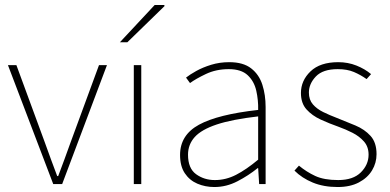

<svg xmlns="http://www.w3.org/2000/svg" viewBox="-20 -740 1570 772"><path d="M194 0 12 -478H46L160 -168Q172 -134 185 -99Q198 -64 210 -32H214Q226 -64 239 -99Q252 -134 264 -168L378 -478H410L230 0Z M518 0V-478H548V0ZM462 -570 602 -720H640L642 -716L492 -570Z M842 12Q805 12 773.5 -1.5Q742 -15 723 -43.5Q704 -72 704 -117Q704 -197 780 -238.5Q856 -280 1018 -298Q1019 -337 1010.5 -375Q1002 -413 976 -437.5Q950 -462 900 -462Q849 -462 808 -442.5Q767 -423 744 -406L728 -428Q743 -440 769 -454.5Q795 -469 829 -479.5Q863 -490 902 -490Q958 -490 990 -465Q1022 -440 1035 -399Q1048 -358 1048 -310V0H1022L1018 -64H1016Q979 -34 934.5 -11Q890 12 842 12ZM844 -16Q888 -16 929 -37Q970 -58 1018 -98V-272Q913 -260 851.5 -239.5Q790 -219 763 -189Q736 -159 736 -118Q736 -63 768.5 -39.5Q801 -16 844 -16Z M1338 12Q1281 12 1237.5 -6Q1194 -24 1164 -54L1182 -74Q1212 -49 1247.5 -32.5Q1283 -16 1340 -16Q1400 -16 1431 -47Q1462 -78 1462 -118Q1462 -150 1443.5 -171Q1425 -192 1397.5 -206Q1370 -220 1342 -230Q1305 -243 1270 -259Q1235 -275 1212.5 -300Q1190 -325 1190 -366Q1190 -416 1228.5 -453Q1267 -490 1340 -490Q1379 -490 1413 -476.5Q1447 -463 1472 -442L1454 -422Q1430 -439 1403 -450.5Q1376 -462 1338 -462Q1278 -462 1250 -432.5Q1222 -403 1222 -368Q1222 -339 1238 -320.5Q1254 -302 1279.5 -289.5Q1305 -277 1334 -266Q1372 -251 1409 -235.5Q1446 -220 1470 -193.5Q1494 -167 1494 -120Q1494 -85 1476 -55Q1458 -25 1423 -6.5Q1388 12 1338 12Z"/></svg>

Font: Source Sans 3 ExtraLight ExtraLight
Style: Regular
Weight: 250
Version: Version 3.052;hotconv 1.1.0;makeotfexe 2.6.0